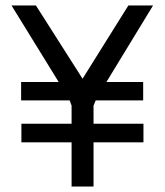

<svg xmlns="http://www.w3.org/2000/svg" viewBox="-20 -680 600 700"><path d="M241 0V-161H58V-229H241V-295L234 -314H57V-381H194L22 -660H111L281 -393L448 -660H538L368 -381H502V-314H329L321 -295V-229H503V-161H321V0Z"/></svg>

Font: Cairo-CLs
Style: CLs-Regular
Weight: 400
Version: Version 3.130;gftools[0.9.24]